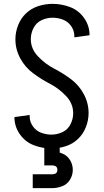

<svg xmlns="http://www.w3.org/2000/svg" viewBox="-20 -763 540 997"><path d="M150 214V142H250Q278 142 278 119Q278 96 250 96H210V0H290V29Q297 31 303 34Q329 44 343.5 68Q358 92 358 119Q358 146 343.5 170Q329 194 303 204Q277 214 250 214ZM247 8Q200 8 155.5 -9Q111 -26 83 -66Q55 -106 55 -154V-155L134 -166Q134 -162 134 -159Q134 -131 150.5 -107.5Q167 -84 193 -74Q219 -64 247 -64Q277 -64 304.5 -77Q332 -90 346 -117.5Q360 -145 360 -175Q360 -226 322 -265.5Q284 -305 238.5 -328.5Q193 -352 151.5 -383Q110 -414 85 -460.5Q60 -507 60 -559Q60 -596 74 -632Q88 -668 115.5 -694Q143 -720 179.5 -731.5Q216 -743 253 -743Q300 -743 344.5 -726Q389 -709 417 -669Q445 -629 445 -581V-580L366 -569Q366 -573 366 -576Q366 -604 349.5 -627.5Q333 -651 307 -661Q281 -671 253 -671Q223 -671 195.5 -658Q168 -645 154 -617.5Q140 -590 140 -560Q140 -509 178 -469.5Q216 -430 261.5 -406.5Q307 -383 348.5 -352Q390 -321 415 -274.5Q440 -228 440 -176Q440 -139 426 -103Q412 -67 384.5 -41Q357 -15 320.5 -3.5Q284 8 247 8Z"/></svg>

Font: Iosevka SS08
Style: Regular
Weight: 400
Monospace: yes
Designer: Belleve Invis
Foundry: Belleve Invis
Version: 2.1.0; ttfautohint (v1.8.2)